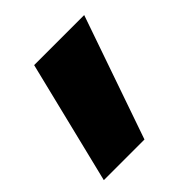

<svg xmlns="http://www.w3.org/2000/svg" viewBox="-105 -270 491 491"><g transform="rotate(-45 140.0 -25.0)"><path d="M2 142H149L265 -192H84Z"/></g></svg>

Font: Fixel Text Black
Style: Regular
Weight: 900
Width: 4
Designer: AlfaBravo + MacPaw
Foundry: Kyrylo Tkachov, Marchela Mozhyna, Serhii Makarenko, Maria Weinstein, Zakhar Kryvoshyya
Version: Version 1.211